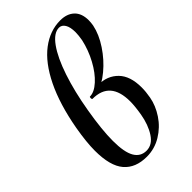

<svg xmlns="http://www.w3.org/2000/svg" viewBox="-223 -805 897 897"><g transform="rotate(-45 226.0 -356.5)"><path d="M405 -234Q405 -206 399 -173Q391 -128 362.5 -85Q334 -42 289.5 -15Q245 12 193 12Q119 12 80 -33.5Q41 -79 41 -180Q41 -235 55 -316Q79 -450 124 -542Q169 -634 229 -679.5Q289 -725 357 -725Q401 -725 426.5 -701Q452 -677 452 -631Q452 -616 449 -599Q439 -550 405.5 -499.5Q372 -449 327.5 -412Q283 -375 241 -364L273 -386Q330 -386 367.5 -348Q405 -310 405 -234ZM313 -147Q321 -195 321 -226Q321 -359 205 -359Q201 -359 201 -367Q201 -375 204 -375Q233 -375 266 -405Q299 -435 325.5 -484Q352 -533 364 -587Q369 -617 369 -635Q369 -669 358 -687Q347 -705 329 -705Q294 -705 260 -657.5Q226 -610 198 -526.5Q170 -443 152 -337Q133 -226 133 -153Q133 -78 153 -43.5Q173 -9 212 -9Q251 -9 277 -49Q303 -89 313 -147Z"/></g></svg>

Font: Cormorant Infant
Style: Bold Italic
Weight: 700
Italic angle: -10°
Designer: Christian Thalmann (Catharsis Fonts)
Foundry: Catharsis Fonts
Version: Version 4.000